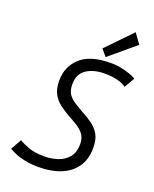

<svg xmlns="http://www.w3.org/2000/svg" viewBox="-170 -1024 908 1134"><g transform="rotate(20 284.0 -457.5)"><path d="M215 15Q167 15 128.5 7Q90 -1 64 -12.5Q38 -24 26 -32L64 -99Q82 -87 122 -71.5Q162 -56 226 -56Q268 -56 308 -69Q348 -82 374 -113Q400 -144 400 -197Q400 -232 384 -255Q368 -278 339.5 -296Q311 -314 275 -333Q246 -350 218.5 -370.5Q191 -391 173 -423.5Q155 -456 155 -507Q155 -596 217 -652.5Q279 -709 409 -709Q443 -709 475.5 -702Q508 -695 533 -686Q558 -677 568 -669L530 -604Q515 -618 479 -628Q443 -638 394 -638Q326 -638 280.5 -608.5Q235 -579 235 -513Q235 -477 249 -454.5Q263 -432 287.5 -416Q312 -400 345 -381Q383 -361 413.5 -339Q444 -317 462 -285.5Q480 -254 480 -202Q480 -129 446 -81Q412 -33 352.5 -9Q293 15 215 15ZM365 -731 330 -773 482 -930 527 -867Z"/></g></svg>

Font: Ubuntu Sans Mono
Style: Italic
Weight: 400
Italic angle: -13.5°
Monospace: yes
Designer: Dalton Maag Ltd
Foundry: Dalton Maag Ltd
Version: Version 1.006